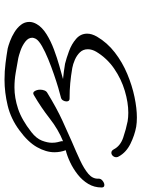

<svg xmlns="http://www.w3.org/2000/svg" viewBox="92 -725 626 850"><g transform="rotate(90 405.0 -300.0)"><path d="M333 -7Q295 -7 259.5 -11.5Q224 -16 195 -21Q182 -24 162 -31.5Q142 -39 122.5 -51Q103 -63 90 -79.5Q77 -96 77 -117Q77 -133 87 -150Q101 -174 131.5 -193Q162 -212 199.5 -226Q237 -240 272.5 -250Q308 -260 330 -266Q298 -269 262 -275Q238 -281 206.5 -292.5Q175 -304 152 -324Q129 -344 129 -373Q129 -393 142 -416Q169 -462 212.5 -495.5Q256 -529 307.5 -550.5Q359 -572 409.5 -582.5Q460 -593 500 -593Q523 -593 541 -590Q579 -583 616.5 -564.5Q654 -546 672 -514Q674 -511 675 -508Q676 -505 676 -502Q676 -493 670 -486.5Q664 -480 656 -480Q647 -480 641 -491Q626 -520 589 -532.5Q552 -545 517 -552Q499 -555 479 -555Q434 -555 382 -539.5Q330 -524 284 -492.5Q238 -461 209 -413Q198 -394 198 -376Q198 -355 211.5 -341Q225 -327 244.5 -318.5Q264 -310 281 -307Q316 -301 348 -298Q380 -295 417 -295Q429 -295 429 -281Q429 -274 424.5 -266Q420 -258 409 -256Q396 -253 369 -245Q342 -237 308.5 -225.5Q275 -214 242 -200.5Q209 -187 184.5 -173Q160 -159 152 -146Q147 -136 147 -130Q147 -112 165 -98.5Q183 -85 205 -77.5Q227 -70 237 -68Q270 -62 302 -56.5Q334 -51 367 -51Q413 -51 461.5 -67Q510 -83 565 -126Q593 -148 602.5 -172.5Q612 -197 612 -217Q612 -231 609.5 -241.5Q607 -252 605 -259V-266Q553 -245 504.5 -207Q456 -169 401 -137Q390 -130 383.5 -140.5Q377 -151 377 -165Q377 -175 380.5 -184Q384 -193 392 -197Q459 -238 514.5 -263.5Q570 -289 607 -305Q652 -324 689.5 -341.5Q727 -359 749.5 -378Q772 -397 771 -422Q770 -433 780 -441Q790 -449 799 -449Q810 -449 810 -437Q810 -404 794 -377.5Q778 -351 752.5 -331Q727 -311 698.5 -297.5Q670 -284 645 -278Q654 -254 654 -228Q654 -191 631.5 -151Q609 -111 557 -73Q506 -35 447.5 -21Q389 -7 333 -7Z"/></g></svg>

Font: Grape Nuts
Style: Regular
Weight: 400
Designer: Robert E. Leuschke
Foundry: Robert E. Leuschke
Version: Version 1.010; ttfautohint (v1.8.3)